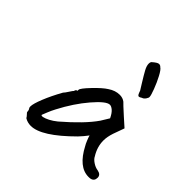

<svg xmlns="http://www.w3.org/2000/svg" viewBox="-156 -714 809 809"><g transform="rotate(45 248.5 -309.5)"><path d="M91 -57Q91 -68 86 -74Q84 -76 84 -83Q84 -99 99.5 -137.5Q115 -176 140 -221Q146 -227 155.5 -242Q165 -257 168 -259Q168 -263 171 -266.5Q174 -270 178 -270V-276Q178 -285 211 -319.5Q244 -354 265 -367Q290 -384 316 -384Q334 -384 347 -374Q352 -368 393 -331L430 -298L412 -248Q403 -221 403 -199Q403 -161 425 -126Q430 -115 445 -105Q460 -95 475 -93Q497 -89 497 -71Q497 -51 479 -47Q475 -46 467 -46Q408 -46 365 -129Q361 -135 354.5 -151Q348 -167 347 -173Q341 -165 332 -154Q323 -143 315 -135Q206 -26 143 -26Q123 -26 107 -36Q104 -42 97.5 -48.5Q91 -55 91 -57ZM211 -120Q297 -194 335 -249L357 -285Q347 -306 336 -315.5Q325 -325 316 -325Q295 -325 250 -272.5Q205 -220 168 -149Q159 -132 152 -114.5Q145 -97 143 -92Q143 -87 153.5 -89Q164 -91 179.5 -99Q195 -107 211 -120ZM378 -435Q374 -435 371 -440Q368 -445 364 -457Q362 -460 346 -486Q328 -515 318.5 -532.5Q309 -550 309 -563Q309 -571 312 -575Q332 -593 341 -593Q349 -593 354 -587Q363 -582 376.5 -556.5Q390 -531 400.5 -503Q411 -475 411 -467Q412 -462 405.5 -452.5Q399 -443 391 -441Q382 -435 378 -435Z"/></g></svg>

Font: Caveat
Style: Regular
Weight: 400
Designer: Pablo Impallari
Foundry: Pablo Impallari
Version: Version 1.500; ttfautohint (v1.6)